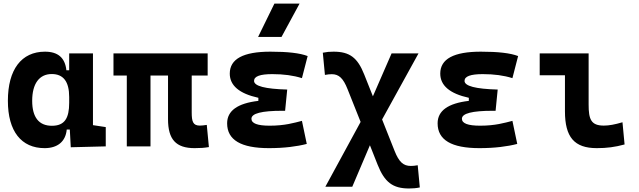

<svg xmlns="http://www.w3.org/2000/svg" viewBox="-20 -815 3556 1069"><path d="M228.5 9.8C298.3 9.8 345.2 -24.9 351.6 -93.8H368.7L374 4.9L568.8 0V-107.4L497.6 -118.2V-517.6H365.2V-423.8H349.6C342.3 -493.2 302.7 -527.3 230.5 -527.3C99.1 -527.3 23.9 -427.7 23.9 -253.9C23.9 -84 98.6 9.8 228.5 9.8ZM365.2 -242.7C365.2 -157.2 340.3 -114.7 269 -114.7C196.8 -114.7 159.2 -161.6 159.2 -253.9C159.2 -349.1 198.7 -402.8 268.1 -402.8C333 -402.8 365.2 -360.4 365.2 -274.9Z M1063.5 9.8C1098.1 9.8 1115.7 8.3 1143.1 3.9L1131.3 -119.6C1115.2 -117.2 1104 -115.7 1092.8 -115.7C1054.7 -115.7 1047.4 -137.7 1047.4 -189V-394.5H1136.2V-517.6H611.8V-394.5H686V0H817.9V-394.5H915.5V-151.4C915.5 -38.6 959.5 9.8 1063.5 9.8Z M1477.5 9.8C1562.5 9.8 1633.8 0.5 1688 -13.7L1661.1 -142.1C1617.2 -130.9 1565.9 -115.2 1481.4 -115.2C1413.6 -115.2 1379.9 -127.9 1379.9 -153.8C1379.9 -183.6 1437 -198.2 1551.8 -198.2H1567.4L1579.1 -316.4C1455.6 -319.8 1394.5 -335.9 1394.5 -364.7C1394.5 -390.1 1428.2 -402.3 1496.1 -402.3C1559.1 -402.3 1613.3 -395 1661.1 -379.9L1692.9 -502.9C1649.9 -519.5 1581.5 -527.3 1485.4 -527.3C1334.5 -527.3 1259.3 -486.8 1259.3 -405.3C1259.3 -338.9 1312 -293.9 1418.5 -270.5V-253.4C1302.2 -239.7 1244.6 -198.2 1244.6 -128.4C1244.6 -35.6 1321.8 9.8 1477.5 9.8ZM1417 -609.4H1547.4L1647.9 -794.9H1507.8Z M2257.3 234.4C2276.9 234.4 2298.8 232.9 2317.4 228.5L2305.7 105C2293 107.9 2276.4 108.9 2267.1 108.9C2226.1 108.9 2201.7 87.4 2177.2 25.9L2107.4 -149.9L2310.1 -517.6H2160.2L2056.2 -278.8L2007.8 -400.4C1970.7 -494.1 1926.8 -527.3 1837.4 -527.3C1814.5 -527.3 1798.8 -525.9 1777.3 -521.5L1789.1 -397.9C1805.2 -400.9 1815.9 -401.9 1827.6 -401.9C1866.7 -401.9 1891.1 -379.4 1915 -318.8L1987.8 -136.2L1791.5 224.6H1941.4L2039.6 -6.3L2082.5 102.1C2121.1 199.2 2166.5 234.4 2257.3 234.4Z M2649.4 9.8C2734.4 9.8 2805.7 0.5 2859.9 -13.7L2833 -142.1C2789.1 -130.9 2737.8 -115.2 2653.3 -115.2C2585.4 -115.2 2551.8 -127.9 2551.8 -153.8C2551.8 -183.6 2608.9 -198.2 2723.6 -198.2H2739.3L2751 -316.4C2627.4 -319.8 2566.4 -335.9 2566.4 -364.7C2566.4 -390.1 2600.1 -402.3 2668 -402.3C2731 -402.3 2785.2 -395 2833 -379.9L2864.7 -502.9C2821.8 -519.5 2753.4 -527.3 2657.2 -527.3C2506.3 -527.3 2431.2 -486.8 2431.2 -405.3C2431.2 -338.9 2483.9 -293.9 2590.3 -270.5V-253.4C2474.1 -239.7 2416.5 -198.2 2416.5 -128.4C2416.5 -35.6 2493.7 9.8 2649.4 9.8Z M3302.7 9.8C3358.4 9.8 3404.3 3.9 3457.5 -10.7L3445.8 -134.3C3402.8 -121.6 3371.1 -115.7 3341.8 -115.7C3270.5 -115.7 3257.3 -150.9 3257.3 -232.9V-517.6H2984.9V-396H3125.5V-195.3C3125.5 -51.8 3177.2 9.8 3302.7 9.8Z"/></svg>

Font: CaskaydiaCove Nerd Font
Style: Bold
Weight: 700
Designer: Aaron Bell
Foundry: Saja Typeworks
Version: Version 2111.1;Nerd Fonts 2.3.0